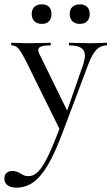

<svg xmlns="http://www.w3.org/2000/svg" viewBox="-56 -583 513 884"><path d="M434 -374Q407 -374 387.5 -353.5Q368 -333 351 -288L232 28Q196 124 163 179Q130 234 95.5 257.5Q61 281 18 281Q-6 281 -21 270Q-36 259 -36 239Q-36 222 -25.5 213Q-15 204 0 204Q21 204 40 217Q42 218 51.5 223Q61 228 75 228Q100 228 121 206Q142 184 166.5 133Q191 82 226 -12L225 25L63 -303Q41 -346 28.5 -360Q16 -374 -2 -374Q-5 -374 -5 -380Q-5 -386 -2 -386Q22 -386 34 -385L70 -384L135 -385Q150 -386 176 -386Q178 -386 178 -380Q178 -374 176 -374Q148 -374 134 -369Q120 -364 120 -352Q120 -347 125 -335L260 -60L232 -13L327 -286Q335 -312 335 -326Q335 -351 317.5 -362.5Q300 -374 263 -374Q261 -374 261 -380Q261 -386 263 -386Q290 -386 304 -385L364 -384L402 -385Q412 -386 434 -386Q437 -386 437 -380Q437 -374 434 -374ZM90 -519Q90 -540 102.5 -551.5Q115 -563 137 -563Q158 -563 169.5 -551.5Q181 -540 181 -519Q181 -497 169.5 -485Q158 -473 137 -473Q115 -473 102.5 -485Q90 -497 90 -519ZM265 -519Q265 -540 277.5 -551.5Q290 -563 312 -563Q333 -563 345 -551.5Q357 -540 357 -519Q357 -497 345 -485Q333 -473 312 -473Q290 -473 277.5 -485Q265 -497 265 -519Z"/></svg>

Font: Cormorant Garamond Medium
Style: Regular
Weight: 500
Designer: Christian Thalmann (Catharsis Fonts)
Foundry: Catharsis Fonts
Version: Version 4.000